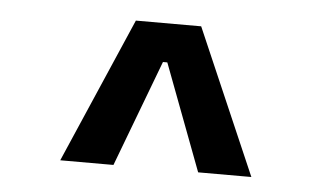

<svg xmlns="http://www.w3.org/2000/svg" viewBox="-33 -740 653 386"><g transform="rotate(5 293.0 -546.5)"><path d="M100.1 -400.4 227.1 -693.4H358.9L485.8 -400.4H378.4L297.4 -615.2H288.6L207.5 -400.4Z"/></g></svg>

Font: Cascadia Mono PL
Style: Regular
Weight: 400
Monospace: yes
Designer: Aaron Bell
Foundry: Saja Typeworks
Version: Version 2102.003